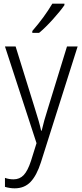

<svg xmlns="http://www.w3.org/2000/svg" viewBox="-20 -785 446 1046"><path d="M7 -532 179 -5 149 91Q131 146 109 169Q87 192 54 192Q29 192 7 184V233Q34 241 60 241Q113 241 146.5 206Q180 171 203 99L403 -532H345L241 -194Q230 -160 221.5 -129.5Q213 -99 207 -73H204Q199 -97 191 -125Q183 -153 170 -194L65 -532ZM331 -765H265Q222 -692 156 -616V-606H193Q227 -634 268 -679.5Q309 -725 331 -757Z"/></svg>

Font: Noto Sans UI SemiCondensed Light
Style: Regular
Weight: 300
Width: 4
Designer: Monotype Design Team
Foundry: Monotype Imaging Inc.
Version: Version 1.901